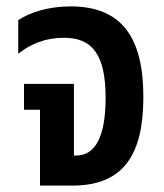

<svg xmlns="http://www.w3.org/2000/svg" viewBox="-20 -580 513 600"><path d="M105 0H206C368 0 428 -99 428 -277C428 -462 361 -560 201 -560C130 -560 73 -541 37 -517V-412C76 -443 122 -462 180 -462C267 -462 310 -411 310 -275C310 -149 276 -94 218 -94H211V-318H55V-237H105Z"/></svg>

Font: Noto Sans Thai Cond SemBd
Style: Regular
Weight: 600
Width: 3
Designer: Monotype Design Team
Foundry: Monotype Imaging Inc.
Version: Version 2.002